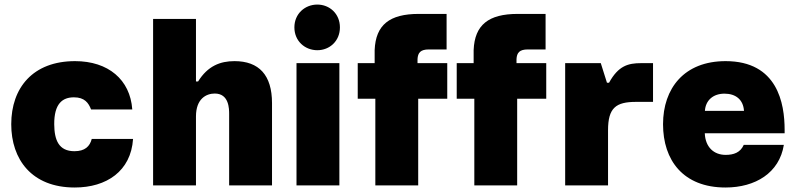

<svg xmlns="http://www.w3.org/2000/svg" viewBox="-20 -813 3490 842"><path d="M307.6 9.3C447.3 9.3 554.2 -62.5 563.5 -203.6H382.3C374 -170.9 352.1 -149.9 306.6 -149.9C237.3 -149.9 218.3 -199.2 217.8 -268.1C217.3 -358.4 253.9 -386.2 304.2 -386.2C351.1 -386.2 368.2 -361.8 379.4 -333H560.1C550.8 -463.9 454.6 -544.9 309.1 -544.9C124.5 -544.9 29.3 -428.2 29.3 -268.1C29.3 -114.3 118.7 9.3 307.6 9.3Z M651.4 -730V0H839.4V-302.2C839.4 -380.9 885.3 -402.8 921.9 -402.8C984.9 -402.8 984.9 -335 984.9 -312.5V0H1172.9V-360.8C1172.9 -483.9 1115.7 -544.9 1008.3 -544.9C945.8 -544.9 891.1 -523.9 848.6 -455.6H839.4V-730Z M1280.3 -536.1V0H1468.3V-536.1ZM1271 -692.9C1271 -632.8 1317.4 -592.8 1371.6 -592.8C1425.3 -592.8 1470.7 -632.8 1470.7 -692.9C1470.7 -752.9 1425.3 -793 1371.6 -793C1317.4 -793 1271 -752.9 1271 -692.9Z M1623 -593.3V-536.1H1548.8V-379.9H1626V0H1814V-379.9H1941.4V-536.1H1811V-553.7C1812.5 -581.5 1823.7 -596.2 1860.8 -596.2H1938.5V-752H1816.4C1688.5 -752 1627.4 -704.1 1623 -593.3Z M2057.1 -593.3V-536.1H1982.9V-379.9H2060.1V0H2248V-379.9H2375.5V-536.1H2245.1V-553.7C2246.6 -581.5 2257.8 -596.2 2294.9 -596.2H2372.6V-752H2250.5C2122.6 -752 2061.5 -704.1 2057.1 -593.3Z M2646.5 -241.7C2646.5 -339.8 2680.7 -366.2 2769 -366.2H2843.8V-536.1H2792C2734.9 -536.1 2691.9 -524.9 2650.9 -450.2H2641.6V-450.7L2614.7 -536.1H2458.5V0H2646.5Z M3161.6 9.3C3292.5 9.3 3397.9 -54.7 3417.5 -177.7H3241.7C3226.6 -143.6 3197.3 -133.8 3162.1 -133.8C3110.8 -133.8 3073.2 -167.5 3070.8 -228.5H3420.9V-244.1C3420.9 -358.9 3390.1 -544.9 3162.1 -544.9C2980.5 -544.9 2887.7 -425.8 2887.7 -268.1C2887.7 -110.8 2975.6 9.3 3161.6 9.3ZM3071.3 -326.7C3074.2 -373 3107.4 -402.3 3157.2 -402.3C3207 -402.3 3239.7 -375.5 3242.7 -326.7Z"/></svg>

Font: Wand UI Pro Black
Style: Regular
Weight: 900
Designer: Andreas Faust
Version: Version 1.003;FEAKit 1.0